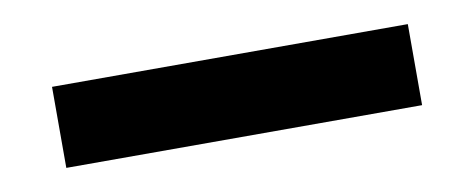

<svg xmlns="http://www.w3.org/2000/svg" viewBox="-28 -88 605 245"><g transform="rotate(-10 274.5 34.5)"><path d="M44 87V-18H505V87Z"/></g></svg>

Font: Source Serif 4 ExtraBold
Style: Regular
Weight: 800
Designer: Frank Grießhammer
Foundry: Adobe Systems Incorporated
Version: Version 4.004;hotconv 1.0.116;makeotfexe 2.5.65601